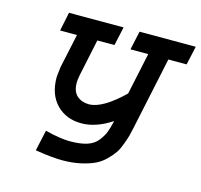

<svg xmlns="http://www.w3.org/2000/svg" viewBox="-91 -541 832 793"><g transform="rotate(15 325.5 -144.0)"><path d="M411.1 -442.4H651.4L633.8 -362.3H555.7L490.2 -53.7Q485.4 -30.3 481.9 -17.6Q478.5 -4.9 469.2 20.5Q460 45.9 449.7 61Q439.5 76.2 419.9 95.7Q400.4 115.2 376.5 126.5Q352.5 137.7 317.4 145.5Q282.2 153.3 239.3 153.3Q194.3 153.3 124 141.6L143.6 52.7Q208 69.3 251 69.3Q294.9 69.3 324.2 59.6Q353.5 49.8 369.6 27.8Q385.7 5.9 391.6 -10.3Q397.5 -26.4 405.3 -58.6Q337.9 -14.6 276.4 -14.6Q210.9 -14.6 169.9 -56.6Q128.9 -98.6 128.9 -171.9Q128.9 -177.7 133.8 -216.8L165 -362.3H92.8L109.4 -442.4H342.8L325.2 -362.3H252L218.8 -205.1Q214.8 -184.6 214.8 -172.9Q214.8 -133.8 235.4 -116.2Q255.9 -98.6 286.1 -98.6Q343.8 -98.6 431.6 -183.6L469.7 -362.3H393.6Z"/></g></svg>

Font: Thabit-Bold-Oblique
Style: Bold Oblique
Weight: 700
Designer: Regenerated by Nadim Shaikli
Foundry: MAK Alagha
Version: 0.01